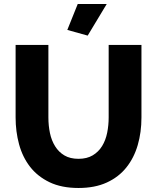

<svg xmlns="http://www.w3.org/2000/svg" viewBox="-20 -935 787 961"><path d="M58.1 -347.2V-710H222.2V-347.2Q222.2 -306.2 230 -269Q237.8 -231.9 255.9 -202.9Q273.9 -173.8 302.5 -157Q331.1 -140.1 373 -140.1Q415 -140.1 444.1 -157.5Q473.1 -174.8 491 -203.9Q508.8 -232.9 516.4 -270.5Q523.9 -308.1 523.9 -347.2V-710H688V-347.2Q688 -272.9 669.4 -209Q650.9 -145 612.5 -96.9Q574.2 -48.8 514.6 -21.5Q455.1 5.9 373 5.9Q288.1 5.9 228 -22.9Q168 -51.8 130.4 -100.3Q92.8 -148.9 75.4 -212.9Q58.1 -276.9 58.1 -347.2ZM316.9 -785.2 369.1 -915H514.2L418.9 -756.8Z"/></svg>

Font: Raleway ExtraBold
Style: Regular
Weight: 800
Designer: Matt McInerney, Pablo Impallari, Rodrigo Fuenzalida
Foundry: Matt McInerney, Pablo Impallari, Rodrigo Fuenzalida
Version: Version 3.000g; ttfautohint (v1.5) -l 8 -r 28 -G 28 -x 14 -D